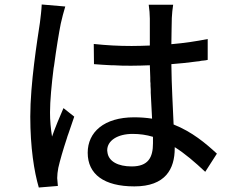

<svg xmlns="http://www.w3.org/2000/svg" viewBox="-20 -795 1040 856"><path d="M238 34C237 22 236 9 235 -1C235 -13 237 -33 240 -47C247 -78 261 -127 278 -178L281 -188L285 -199C294 -225 303 -252 311 -275L263 -313C247 -276 226 -227 212 -186C206 -223 203 -258 203 -294C203 -345 210 -419 219 -491L221 -502C231 -578 243 -650 251 -690C255 -708 265 -748 271 -766L166 -775C165 -749 161 -719 158 -694C146 -614 115 -423 115 -275C115 -139 132 -30 153 41L238 34ZM759 -134V-139C805 -110 848 -73 895 -29L947 -110C897 -156 837 -207 754 -240C751 -317 745 -409 744 -509C784 -512 822 -516 858 -521L868 -522C871 -523 874 -523 877 -524L887 -525L896 -526C900 -527 903 -527 906 -528V-621C855 -611 803 -603 744 -598C745 -644 745 -690 746 -715C747 -735 749 -755 752 -774H643C646 -755 648 -729 648 -712V-592C620 -591 595 -590 567 -590C507 -590 455 -593 398 -599L399 -509C426 -507 452 -505 477 -504H487C513 -502 538 -502 566 -502C594 -502 620 -503 648 -504C649 -486 649 -467 650 -449V-439C650 -437 650 -435 650 -433L651 -423C651 -420 651 -416 651 -413L652 -397C652 -396 652 -394 652 -392V-382C654 -341 656 -301 658 -266C632 -270 606 -272 578 -272C444 -272 371 -206 371 -114C371 -18 444 36 579 36C718 36 759 -42 759 -134ZM458 -125C458 -168 504 -198 571 -198C603 -198 632 -194 662 -185V-156C662 -93 641 -53 567 -53C507 -53 464 -75 459 -116L458 -124V-125Z"/></svg>

Font: Glow Sans SC Normal Medium
Style: Regular
Weight: 600
Designer: Ryoko NISHIZUKA (kana, bopomofo & ideographs); Paul D. Hunt (Latin, Greek & Cyrillic); Sandoll Communications, Soo-young
Version: Version 0.93